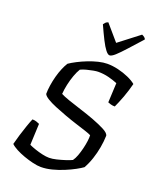

<svg xmlns="http://www.w3.org/2000/svg" viewBox="-171 -1055 940 1154"><g transform="rotate(20 299.0 -478.0)"><path d="M233 0Q211 0 181.5 -7Q152 -14 122.5 -24.5Q93 -35 68.5 -48Q44 -61 31 -74Q38 -102 48.5 -136.5Q59 -171 70 -202.5Q81 -234 89 -252Q103 -252 115 -248Q127 -244 135 -240L129 -104Q146 -96 169.5 -88Q193 -80 217.5 -74.5Q242 -69 261 -69Q281 -69 308 -75.5Q335 -82 361 -90.5Q387 -99 401 -106Q412 -121 420.5 -144Q429 -167 435.5 -193.5Q442 -220 445 -243.5Q448 -267 447 -281Q436 -287 408.5 -296Q381 -305 344.5 -316.5Q308 -328 270 -342Q232 -356 198 -370Q164 -384 141.5 -398Q119 -412 114 -424Q114 -449 118.5 -479Q123 -509 131 -539Q139 -569 150 -595Q161 -621 172 -638Q191 -651 219 -665.5Q247 -680 279 -692.5Q311 -705 342 -712.5Q373 -720 398 -720Q432 -720 468 -711.5Q504 -703 535.5 -689Q567 -675 586 -659Q581 -640 574 -616.5Q567 -593 558.5 -570Q550 -547 541.5 -527Q533 -507 527 -494Q512 -494 500.5 -497.5Q489 -501 482 -504L488 -629Q461 -640 429.5 -648Q398 -656 363 -656Q352 -656 332.5 -652.5Q313 -649 292 -643.5Q271 -638 254 -630Q241 -609 230.5 -579.5Q220 -550 213 -518Q206 -486 204 -457Q220 -448 257 -435Q294 -422 340.5 -407.5Q387 -393 430.5 -376.5Q474 -360 504.5 -344Q535 -328 539 -312Q538 -275 531 -235.5Q524 -196 511.5 -158.5Q499 -121 481 -89Q466 -78 438.5 -63Q411 -48 376 -33.5Q341 -19 304 -9.5Q267 0 233 0ZM392 -772Q381 -772 366 -791Q351 -810 332.5 -846.5Q314 -883 291 -934Q296 -941 301.5 -947Q307 -953 318 -956L404 -856L534 -956Q544 -952 551 -946Q558 -940 559 -934Q514 -884 481 -847.5Q448 -811 426.5 -791.5Q405 -772 392 -772Z"/></g></svg>

Font: Texturina Medium 12pt Light
Style: Italic
Weight: 300
Italic angle: -11°
Version: Version 1.002